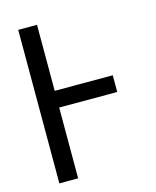

<svg xmlns="http://www.w3.org/2000/svg" viewBox="-111 -812 722 888"><g transform="rotate(-15 250.0 -367.5)"><path d="M62 0V-735H152V-419H430V-339H152V0Z"/></g></svg>

Font: Iosevka SS10 Medium
Style: Regular
Weight: 500
Monospace: yes
Designer: Belleve Invis
Foundry: Belleve Invis
Version: Version 28.0.6; ttfautohint (v1.8.4)